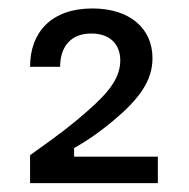

<svg xmlns="http://www.w3.org/2000/svg" viewBox="-20 -843 440 447"><path d="M347.5 -416.7V-478.3H152.5V-498.3C188.3 -518.3 218.3 -540.8 243.3 -561.7C304.2 -612.5 335 -655 335 -707.5C335 -776.7 282.5 -823.3 195 -823.3C100 -823.3 50 -768.3 50 -687.5H120C120 -732.5 143.3 -765 192.5 -765C236.7 -765 260 -739.2 260 -702.5C260 -663.3 235.8 -630 184.2 -585C149.2 -554.2 125 -535 50 -481.7V-416.7Z"/></svg>

Font: Familjen Grotesk
Style: Regular
Weight: 400
Designer: Anders Wikstroem, Jonas Baeckman, Matilda Gysing, Kristian Moeller
Foundry: Familjen STHLM AB
Version: Version 2.000